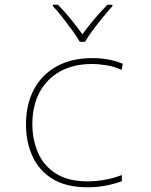

<svg xmlns="http://www.w3.org/2000/svg" viewBox="-20 -783 640 813"><path d="M351 10Q260 10 202.5 -25.5Q145 -61 117.5 -121.5Q90 -182 90 -256Q90 -341 123.5 -404Q157 -467 220 -502Q283 -537 371 -537Q443 -537 500 -513L495 -487Q465 -501 431.5 -506.5Q398 -512 369 -512Q291 -512 234.5 -480.5Q178 -449 147.5 -392Q117 -335 117 -257Q117 -192 141 -136.5Q165 -81 217 -48Q269 -15 351 -15Q389 -15 428 -22.5Q467 -30 496 -42V-16Q471 -6 433 2Q395 10 351 10ZM318 -606Q306 -627 286 -654.5Q266 -682 244.5 -709.5Q223 -737 204 -757V-763H225Q253 -735 280.5 -701Q308 -667 329 -638Q350 -667 378.5 -701Q407 -735 435 -763H456V-757Q438 -737 415.5 -709.5Q393 -682 372.5 -654.5Q352 -627 340 -606Z"/></svg>

Font: Noto Sans Mono Thin
Style: Regular
Weight: 100
Designer: Monotype Design Team
Foundry: Monotype Imaging Inc.
Version: Version 2.014